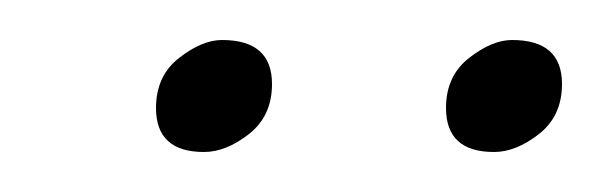

<svg xmlns="http://www.w3.org/2000/svg" viewBox="-20 -640 301 96"><path d="M227 -564Q203 -564 203 -586Q203 -602 214.5 -611Q226 -620 236 -620Q261 -620 261 -598Q261 -582 249.5 -573Q238 -564 227 -564ZM82 -564Q58 -564 58 -586Q58 -602 69.5 -611Q81 -620 91 -620Q116 -620 116 -598Q116 -582 104.5 -573Q93 -564 82 -564Z"/></svg>

Font: Petrona Thin
Style: Italic
Weight: 100
Italic angle: -9°
Designer: Ringo R. Seeber
Foundry: Ringo R. Seeber
Version: Version 2.001; ttfautohint (v1.8.3)